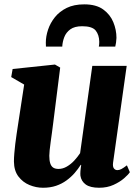

<svg xmlns="http://www.w3.org/2000/svg" viewBox="-20 -852 642 882"><path d="M177.5 10.5Q146 10.5 115.5 -2Q85 -14.5 64.8 -41Q44.5 -67.5 44 -110Q44 -127 45.8 -147.8Q47.5 -168.5 50.2 -191.2Q53 -214 56.5 -237.5Q60 -261 63.5 -283.5L91 -463.5L31.5 -498L38 -535L232.5 -555.5L256.5 -541.5L224.5 -287.5Q222 -266 218.8 -243.5Q215.5 -221 212.8 -200.2Q210 -179.5 208.2 -162.8Q206.5 -146 206.5 -136.5Q206.5 -115 210.8 -101.8Q215 -88.5 224.2 -82.2Q233.5 -76 249 -76Q268.5 -76 287 -86.8Q305.5 -97.5 321 -114.2Q336.5 -131 348 -148.5L404 -549.5H562L499.5 -105.5Q497 -87 503 -78.8Q509 -70.5 519 -70.5Q528 -70.5 537.2 -75.2Q546.5 -80 563 -92.5L576.5 -61Q569 -49.5 549.8 -32.8Q530.5 -16 501.5 -2.8Q472.5 10.5 435.5 10.5Q395 10.5 374.2 -4.2Q353.5 -19 349.5 -44.5Q349 -48.5 349 -54Q349 -59.5 349.5 -66.2Q350 -73 351 -80.2Q352 -87.5 353 -94L351 -95Q339 -76 322.8 -57.2Q306.5 -38.5 285.2 -23Q264 -7.5 237.5 1.5Q211 10.5 177.5 10.5ZM191 -638Q191 -642.5 190.8 -646.5Q190.5 -650.5 190.5 -656Q190.5 -685 200.8 -715.8Q211 -746.5 232.2 -773Q253.5 -799.5 286.8 -815.8Q320 -832 367 -832Q421.5 -832 453.8 -808.8Q486 -785.5 500.5 -750.2Q515 -715 515 -678Q514.5 -666 513 -656Q511.5 -646 509.5 -638H434Q435 -643 435.5 -648.2Q436 -653.5 436 -660Q435.5 -692 419.5 -711.8Q403.5 -731.5 357.5 -731.5Q322.5 -731.5 303 -717.2Q283.5 -703 275.2 -681.2Q267 -659.5 266 -638Z"/></svg>

Font: Merriweather 48pt Black
Style: Italic
Weight: 900
Italic angle: -7.8°
Version: Version 2.101